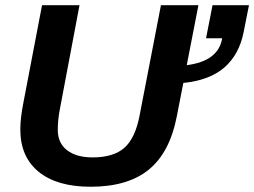

<svg xmlns="http://www.w3.org/2000/svg" viewBox="-20 -708 977 738"><path d="M328.1 9.8Q199.2 9.8 128.7 -47.6Q58.1 -105 58.1 -210.4Q58.1 -252.4 69.3 -310.1L141.6 -688H285.6L210.9 -292.5Q202.1 -250 202.1 -208.5Q202.1 -158.2 237.8 -130.6Q273.4 -103 335.9 -103Q416.5 -103 458.3 -140.1Q500 -177.2 516.6 -264.2L598.6 -688H742.7L697.8 -457.5Q819.8 -473.1 834 -561H772L796.9 -688H937L916.5 -584.5Q899.4 -498.5 842.8 -449Q786.1 -399.4 684.6 -389.2L659.2 -258.8Q632.3 -121.6 551.8 -55.9Q471.2 9.8 328.1 9.8Z"/></svg>

Font: Arimo
Style: Italic
Weight: 400
Italic angle: -12°
Designer: Steve Matteson
Foundry: Monotype Imaging Inc.
Version: Version 1.33